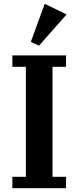

<svg xmlns="http://www.w3.org/2000/svg" viewBox="-20 -989 412 1009"><path d="M45 -60H116V-638H45V-698H327V-638H256V-60H327V0H45ZM142 -769 215 -969 330 -913 185 -749Z"/></svg>

Font: IBM Plex Serif SemiBold
Style: Regular
Weight: 600
Designer: Mike Abbink, Paul van der Laan, Pieter van Rosmalen
Foundry: Bold Monday
Version: Version 2.5